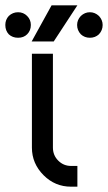

<svg xmlns="http://www.w3.org/2000/svg" viewBox="-27 -702 406 722"><path d="M93 -500V-147Q93 -87 137 -43Q180 0 240 0H264V-78H240Q212 -78 192 -98Q172 -118 172 -147V-500ZM92 -546H175L264 -682H167ZM41 -656Q21 -656 6 -642Q-7 -628 -7 -608Q-7 -587 6 -573Q20 -560 41 -560Q62 -560 75 -573Q89 -587 89 -608Q89 -628 75 -642Q61 -656 41 -656ZM311 -656Q292 -656 277 -642Q263 -627 263 -608Q263 -588 277 -573Q291 -560 311 -560Q331 -560 345 -573Q359 -588 359 -608Q359 -627 345 -642Q330 -656 311 -656Z"/></svg>

Font: Unageo
Style: Regular
Weight: 400
Designer: Richard Sepsi
Foundry: Richard Sepsi
Version: Version 2.000